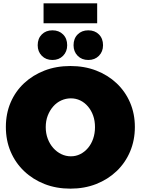

<svg xmlns="http://www.w3.org/2000/svg" viewBox="-20 -1110 840 1146"><path d="M400 -716Q484 -716 554 -689Q624 -662 676 -613Q728 -564 756.5 -497.5Q785 -431 785 -352Q785 -273 756.5 -205.5Q728 -138 676 -88.5Q624 -39 554 -11.5Q484 16 400 16Q316 16 246 -11.5Q176 -39 124 -88.5Q72 -138 43.5 -205Q15 -272 15 -352Q15 -432 43.5 -498.5Q72 -565 124 -613.5Q176 -662 246 -689Q316 -716 400 -716ZM403 -523Q373 -523 345.5 -510.5Q318 -498 297.5 -474.5Q277 -451 265 -420Q253 -389 253 -351Q253 -314 265 -282Q277 -250 298 -226.5Q319 -203 346 -190Q373 -177 403 -177Q433 -177 459 -190Q485 -203 505 -226.5Q525 -250 536 -282Q547 -314 547 -351Q547 -389 536 -420Q525 -451 505 -474.5Q485 -498 459 -510.5Q433 -523 403 -523ZM293 -929Q332 -929 356.5 -904.5Q381 -880 381 -840Q381 -802 356.5 -777Q332 -752 293 -752Q254 -752 229.5 -777Q205 -802 205 -840Q205 -880 229.5 -904.5Q254 -929 293 -929ZM507 -929Q546 -929 570.5 -904.5Q595 -880 595 -840Q595 -802 570.5 -777Q546 -752 507 -752Q468 -752 443.5 -777Q419 -802 419 -840Q419 -880 443.5 -904.5Q468 -929 507 -929ZM240 -1090H560V-971H240Z"/></svg>

Font: Alexandria Black
Style: Regular
Weight: 900
Designer: Mohamed Gaber
Foundry: Kief Type Foundry
Version: Version 5.100